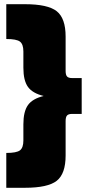

<svg xmlns="http://www.w3.org/2000/svg" viewBox="-20 -764 421 910"><path d="M9.8 -39.1Q58.6 -39.1 74.7 -51.5Q90.8 -64 90.8 -98.1V-174.8Q90.8 -235.4 112.5 -265.9Q134.3 -296.4 187 -309.1Q134.3 -321.8 112.5 -352.1Q90.8 -382.3 90.8 -442.9V-520Q90.8 -554.2 74.7 -566.7Q58.6 -579.1 9.8 -579.1V-744.1H98.1Q207 -744.1 249 -710.7Q291 -677.2 291 -590.8V-428.2Q291 -408.7 297.9 -401.4Q304.7 -394 321.8 -394H367.2V-224.1H321.8Q304.7 -224.1 297.9 -216.8Q291 -209.5 291 -189.9V-26.9Q291 59.6 249 92.8Q207 126 98.1 126H9.8Z"/></svg>

Font: Trueno Black
Style: Regular
Weight: 900
Designer: Julieta Ulanovsky
Foundry: Julieta Ulanovsky
Version: Version 3.001b | FøM Fix